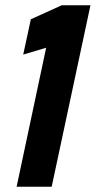

<svg xmlns="http://www.w3.org/2000/svg" viewBox="-20 -708 363 728"><path d="M43 0 155 -527 68 -501 97 -635 214 -688H323L176 0Z"/></svg>

Font: Saira Ultra Condensed Black
Style: Italic
Weight: 900
Width: 1
Italic angle: -12°
Designer: Hector Gatti with collaboration of the Omnibus-Type team
Foundry: Omnibus-Type
Version: Version 1.001; ttfautohint (v1.8)